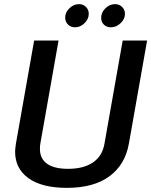

<svg xmlns="http://www.w3.org/2000/svg" viewBox="-20 -896 731 928"><path d="M53 -163Q53 -174 57 -202L145 -700H263L175 -202Q173 -193 173 -176Q173 -129 207.5 -104.5Q242 -80 309 -80Q384 -80 429.5 -111Q475 -142 485 -202L573 -700H691L603 -202Q585 -100 509 -44Q433 12 303 12Q183 12 118 -34.5Q53 -81 53 -163ZM295 -811Q295 -836 315.5 -856Q336 -876 362 -876Q382 -876 395.5 -862.5Q409 -849 409 -829Q409 -804 388.5 -784Q368 -764 343 -764Q322 -764 308.5 -777.5Q295 -791 295 -811ZM469 -810Q469 -836 489.5 -856Q510 -876 536 -876Q556 -876 570 -862.5Q584 -849 584 -829Q584 -804 563 -784Q542 -764 516 -764Q495 -764 482 -777Q469 -790 469 -810Z"/></svg>

Font: KoHo SemiBold
Style: Italic
Weight: 600
Italic angle: -10°
Version: Version 1.000; ttfautohint (v1.6)